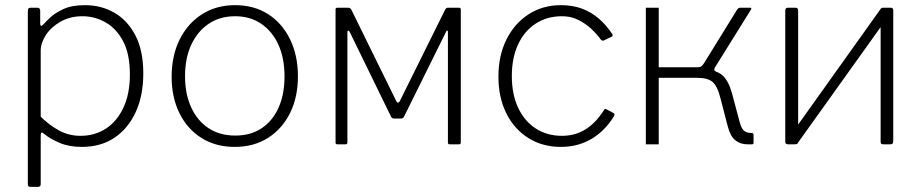

<svg xmlns="http://www.w3.org/2000/svg" viewBox="-20 -560 3578 745"><path d="M125 -530Q136 -530 136 -518V-469Q136 -461 139 -460Q142 -459 148 -465Q157 -475 175.5 -492.5Q194 -510 226.5 -525Q259 -540 310 -540Q373 -540 424 -510.5Q475 -481 505.5 -422.5Q536 -364 536 -275Q536 -189 506.5 -125Q477 -61 424 -25.5Q371 10 298 10Q248 10 211.5 -5.5Q175 -21 152 -40Q144 -47 141 -45.5Q138 -44 138 -33V154Q138 165 128 165H97Q88 165 88 155V-517Q88 -525 90.5 -527.5Q93 -530 101 -530H125ZM138 -107Q173 -73 210.5 -53Q248 -33 292 -33Q348 -33 391 -61Q434 -89 459 -142.5Q484 -196 484 -271Q484 -350 458 -399.5Q432 -449 390 -473Q348 -497 300 -497Q252 -497 215 -476Q178 -455 158 -424Q138 -393 138 -364V-107Z M891 10Q817 10 762 -24.5Q707 -59 676.5 -120.5Q646 -182 646 -262Q646 -344 677 -406.5Q708 -469 763.5 -504.5Q819 -540 892 -540Q966 -540 1020.5 -505Q1075 -470 1105.5 -407.5Q1136 -345 1136 -264Q1136 -183 1105.5 -121.5Q1075 -60 1020 -25Q965 10 891 10ZM893 -34Q953 -34 995.5 -62.5Q1038 -91 1061 -142.5Q1084 -194 1084 -264Q1084 -334 1060.5 -386Q1037 -438 994 -467.5Q951 -497 892 -497Q833 -497 789.5 -467.5Q746 -438 722 -386Q698 -334 698 -264Q698 -195 722 -143Q746 -91 789.5 -62.5Q833 -34 893 -34Z M1289 0Q1282 0 1282 -7V-523Q1282 -530 1289 -530H1331Q1339 -530 1343 -523L1518 -167Q1520 -162 1524 -162Q1528 -162 1531 -167L1708 -524Q1710 -527 1712 -528.5Q1714 -530 1718 -530H1761Q1768 -530 1768 -523V-7Q1768 0 1761 0H1725Q1718 0 1718 -7V-437Q1718 -441 1715.5 -441.5Q1713 -442 1711 -437L1548 -108Q1545 -100 1535 -100H1510Q1500 -100 1497 -108L1337 -436Q1335 -441 1331.5 -441Q1328 -441 1328 -436V-7Q1328 0 1321 0Z M2156 -540Q2203 -540 2239.5 -526Q2276 -512 2304.5 -487Q2333 -462 2355 -429Q2360 -421 2354 -418L2323 -403Q2317 -400 2311 -407Q2286 -440 2261.5 -459Q2237 -478 2213 -487.5Q2189 -497 2161 -497Q2102 -497 2058 -468Q2014 -439 1990 -387Q1966 -335 1966 -265Q1966 -195 1990 -143Q2014 -91 2058 -62Q2102 -33 2161 -33Q2211 -33 2251 -57.5Q2291 -82 2323 -132Q2326 -137 2328 -137.5Q2330 -138 2333 -136L2361 -121Q2366 -118 2363 -110Q2346 -82 2324 -59.5Q2302 -37 2276 -21.5Q2250 -6 2220 2Q2190 10 2156 10Q2085 10 2030 -24.5Q1975 -59 1944.5 -120.5Q1914 -182 1914 -263Q1914 -344 1945 -406.5Q1976 -469 2031 -504.5Q2086 -540 2156 -540Z M2486 0V-530H2536V-299H2702L2707 -290Q2760 -289 2783.5 -267.5Q2807 -246 2820 -199L2851 -83Q2857 -61 2867.5 -52.5Q2878 -44 2896 -44Q2904 -44 2904 -37V-7Q2904 -3 2902.5 -1.5Q2901 0 2898 0H2880Q2853 0 2833.5 -15.5Q2814 -31 2804 -69L2776 -177Q2764 -226 2745 -242Q2726 -258 2686 -258H2536V0ZM2685 -280V-299Q2697 -299 2702.5 -303.5Q2708 -308 2715 -320L2841 -524Q2844 -527 2846 -528.5Q2848 -530 2853 -530H2891Q2894 -530 2895 -528Q2896 -526 2894 -523L2754 -298Q2751 -292 2751.5 -288.5Q2752 -285 2760 -281Z M3077 -519V-13Q3077 -6 3074.5 -3Q3072 0 3063 0H3039Q3032 0 3029.5 -2.5Q3027 -5 3027 -11V-519Q3027 -530 3037 -530H3067Q3077 -530 3077 -519ZM3446 -519V-13Q3446 -6 3443.5 -3Q3441 0 3433 0H3409Q3401 0 3399 -2.5Q3397 -5 3397 -11V-519Q3397 -530 3406 -530H3437Q3446 -530 3446 -519ZM3399 -528 3430 -501 3074 -3 3043 -29Z"/></svg>

Font: Libre Franklin ExtraLight
Style: Regular
Weight: 250
Designer: Pablo Impallari, Rodrigo Fuenzalida, Nhung Nguyen
Foundry: Impallari Type
Version: Version 3.000